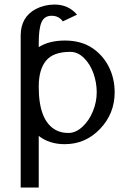

<svg xmlns="http://www.w3.org/2000/svg" viewBox="-20 -632 571 852"><path d="M71.8 -475.1Q72.3 -556.6 138.7 -591.8Q175.8 -611.3 221.2 -611.8Q284.2 -611.8 321.8 -566.9L258.8 -537.1Q241.2 -562 209 -562Q176.8 -562 164.3 -533.4Q151.9 -504.9 151.9 -441.9V-422.9Q198.2 -452.1 268.1 -452.1Q337.9 -452.1 386.7 -420.7Q435.5 -389.2 462.2 -336.9Q488.8 -284.7 488.8 -222.2Q488.8 -127.9 424.1 -60.1Q359.4 7.8 267.1 7.8Q199.2 7.8 151.9 -28.8V200.2H71.8ZM151.9 -248V-246.1Q151.9 -95.7 228 -54.7Q251.5 -42 283.7 -42Q315.9 -42 345.7 -69.3Q375.5 -96.7 392.3 -138.2Q409.2 -179.7 409.2 -222.4Q409.2 -265.1 394.8 -306.2Q380.4 -347.2 352.8 -374.5Q325.2 -401.9 292 -401.9Q216.3 -401.9 184.1 -362.5Q151.9 -323.2 151.9 -248Z"/></svg>

Font: Pfennig
Style: Medium
Weight: 500
Version: Version 20120410 ; ttfautohint (v0.8)